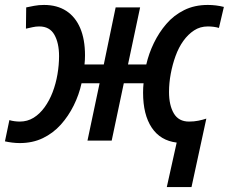

<svg xmlns="http://www.w3.org/2000/svg" viewBox="-34 -569 926 777"><path d="M681 8Q615 0 580 -52.5Q545 -105 545 -194Q545 -205 545.5 -214Q546 -223 547 -232H467L418 0H320L369 -232H296Q286 -186 264.5 -142.5Q243 -99 212 -64.5Q181 -30 139.5 -10Q98 10 46 10Q31 10 15 8Q-1 6 -14 3L4 -83Q13 -80 24.5 -78.5Q36 -77 46 -77Q77 -77 102 -92.5Q127 -108 146.5 -135Q166 -162 179 -196Q192 -230 198.5 -268Q205 -306 205 -342Q205 -395 186 -428.5Q167 -462 125 -462Q111 -462 98 -459Q85 -456 71 -453L72 -539Q86 -542 104.5 -545.5Q123 -549 144 -549Q197 -549 234 -525Q271 -501 290.5 -455.5Q310 -410 310 -345Q310 -335 309.5 -326Q309 -317 308 -308H386L434 -539H533L484 -308H558Q568 -352 588.5 -394.5Q609 -437 639 -472Q669 -507 711 -528Q753 -549 807 -549Q824 -549 840 -547Q856 -545 872 -541L852 -456Q842 -459 830.5 -460.5Q819 -462 807 -462Q776 -462 751.5 -446Q727 -430 708 -403.5Q689 -377 676.5 -342.5Q664 -308 657 -270.5Q650 -233 650 -197Q650 -143 669.5 -110Q689 -77 731 -77Q751 -77 768.5 -80.5Q786 -84 801 -89L741 188H641Z"/></svg>

Font: Noto Sans Display Medium
Style: Italic
Weight: 500
Italic angle: -12°
Designer: Monotype Design Team
Foundry: Monotype Imaging Inc.
Version: Version 2.003